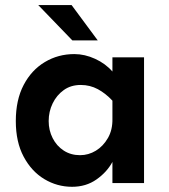

<svg xmlns="http://www.w3.org/2000/svg" viewBox="-20 -718 661 753"><path d="M262.7 14.6Q204.1 14.6 153.8 -15.6Q103.5 -45.9 72.8 -103.5Q42 -161.1 42 -243.2Q42 -326.2 72.8 -384.8Q103.5 -443.4 155.8 -474.6Q208 -505.9 271.5 -505.9Q312.5 -505.9 353 -487.3Q393.6 -468.8 420.9 -437.5V-493.2H544.9V0H420.9V-83Q399.4 -43 358.4 -14.2Q317.4 14.6 262.7 14.6ZM293.9 -109.4Q327.1 -109.4 356 -127Q384.8 -144.5 403.3 -176.8Q421.9 -209 420.9 -252.9V-323.2Q394.5 -351.6 363.8 -368.2Q333 -384.8 296.9 -384.8Q257.8 -384.8 230 -364.7Q202.1 -344.7 186.5 -312.5Q170.9 -280.3 170.9 -243.2Q170.9 -207 186.5 -176.3Q202.1 -145.5 230 -127.4Q257.8 -109.4 293.9 -109.4ZM263.7 -559.6 129.9 -698.2H260.7L363.3 -559.6Z"/></svg>

Font: Sen
Style: Bold
Weight: 700
Designer: Kosal Sen, Philatype
Foundry: Philatype
Version: Version 2.000;gftools[0.9.31]